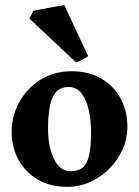

<svg xmlns="http://www.w3.org/2000/svg" viewBox="-20 -705 535 738"><path d="M469.7 -217.8Q469.7 -172.9 451.4 -131.3Q433.1 -89.8 401.1 -57.4Q369.1 -24.9 327.4 -5.9Q285.6 13.2 238.3 13.2Q173.8 13.2 126 -14.4Q78.1 -42 51.5 -90.1Q24.9 -138.2 24.9 -199.2Q24.9 -258.8 53.7 -311.8Q82.5 -364.7 134.5 -397.9Q186.5 -431.2 255.9 -431.2Q320.8 -431.2 368.7 -403.3Q416.5 -375.5 443.1 -327.4Q469.7 -279.3 469.7 -217.8ZM330.1 -193.4Q330.1 -240.7 321.3 -281Q312.5 -321.3 293.5 -345.9Q274.4 -370.6 243.7 -370.6Q211.4 -370.6 194.3 -349.9Q177.2 -329.1 170.9 -293.2Q164.6 -257.3 164.6 -212.4Q164.6 -141.6 187.3 -94.2Q210 -46.9 251 -46.9Q298.8 -46.9 314.5 -83.7Q330.1 -120.6 330.1 -193.4ZM318.8 -489.3Q313 -484.4 296.6 -475.8Q280.3 -467.3 272.5 -464.8L92.8 -633.8L108.4 -663.6Q112.8 -664.6 129.4 -667.7Q146 -670.9 166.7 -674.8Q187.5 -678.7 204.8 -681.6Q222.2 -684.6 227.5 -685.1Z"/></svg>

Font: Dai Banna SIL
Style: Bold
Weight: 700
Designer: Victor Gaultney
Foundry: SIL International
Version: Version 4.000